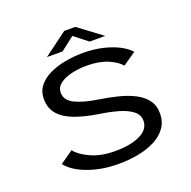

<svg xmlns="http://www.w3.org/2000/svg" viewBox="-150 -1021 1176 1181"><g transform="rotate(-20 437.5 -430.0)"><path d="M430.5 11Q351.5 11 285.8 -5.2Q220 -21.5 172.2 -48.2Q124.5 -75 99.5 -108L185 -167.5Q213 -130.5 279 -100.5Q345 -70.5 437 -70.5Q539 -70.5 601 -101Q663 -131.5 663 -187.5Q663 -225.5 631.2 -251Q599.5 -276.5 544 -292.8Q488.5 -309 416.5 -319.5Q333 -332.5 269 -355.8Q205 -379 168.8 -419Q132.5 -459 132.5 -521.5Q132.5 -569.5 159.2 -604.2Q186 -639 232 -661.5Q278 -684 335.8 -695Q393.5 -706 455.5 -706Q525 -706 584.2 -692Q643.5 -678 687.5 -654.8Q731.5 -631.5 754.5 -604.5L669 -545Q642 -577.5 585.8 -601Q529.5 -624.5 449 -624.5Q396 -624.5 349 -613.2Q302 -602 272.8 -579.5Q243.5 -557 243.5 -522.5Q243.5 -471.5 299.8 -444.5Q356 -417.5 453.5 -403Q513.5 -394 570.5 -379.8Q627.5 -365.5 673.5 -342.2Q719.5 -319 746.8 -283.2Q774 -247.5 774 -195.5Q774 -141 746.2 -102Q718.5 -63 670.5 -38Q622.5 -13 560.8 -1Q499 11 430.5 11ZM239 -757.5 393.5 -872.5H466L620.5 -757.5H518L430 -826.5L341 -757.5Z"/></g></svg>

Font: Trispace SemiExpanded
Style: Regular
Weight: 400
Width: 6
Designer: Tyler Finck
Foundry: Etcetera Type Company
Version: Version 1.210; ttfautohint (v1.8.3)